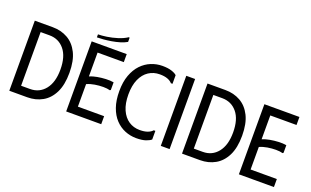

<svg xmlns="http://www.w3.org/2000/svg" viewBox="-91 -1324 2920 1802"><g transform="rotate(20 1368.5 -422.5)"><path d="M241 -700H62V0H241Q325 0 391.5 -37.5Q458 -75 496.5 -152.5Q535 -230 535 -350Q535 -471 496.5 -548Q458 -625 391.5 -662.5Q325 -700 241 -700ZM239 -82H150V-618H239Q331 -618 388 -549Q445 -480 445 -350Q445 -223 388.5 -152.5Q332 -82 239 -82Z M980 -700V-620H718V-382Q751 -396 792.5 -403.5Q834 -411 877 -413Q920 -415 955 -409V-333L947 -327Q920 -335 879.5 -335Q839 -335 796 -328Q753 -321 718 -305V-80H980V0H630V-700ZM945 -856 953 -854V-812Q924 -795 885.5 -783.5Q847 -772 805 -765Q763 -758 726 -755Q689 -752 663 -752V-782Q698 -782 749 -789.5Q800 -797 853 -813.5Q906 -830 945 -856Z M1033 -350Q1033 -442 1058 -510Q1083 -578 1125.5 -622.5Q1168 -667 1222 -689Q1276 -711 1334 -711Q1390 -711 1426.5 -699Q1463 -687 1479 -671V-585H1463Q1446 -605 1415 -616.5Q1384 -628 1338 -628Q1276 -628 1227.5 -596Q1179 -564 1151.5 -502Q1124 -440 1124 -350Q1124 -260 1151.5 -198Q1179 -136 1227 -104Q1275 -72 1337 -72Q1383 -72 1414.5 -83.5Q1446 -95 1463 -115H1479V-29Q1463 -14 1426.5 -1.5Q1390 11 1332 11Q1273 11 1219 -11Q1165 -33 1123 -77.5Q1081 -122 1057 -190Q1033 -258 1033 -350Z M1575 -700H1663V0H1575Z M1966 -700H1787V0H1966Q2050 0 2116.5 -37.5Q2183 -75 2221.5 -152.5Q2260 -230 2260 -350Q2260 -471 2221.5 -548Q2183 -625 2116.5 -662.5Q2050 -700 1966 -700ZM1964 -82H1875V-618H1964Q2056 -618 2113 -549Q2170 -480 2170 -350Q2170 -223 2113.5 -152.5Q2057 -82 1964 -82Z M2705 -700V-620H2443V-382Q2476 -396 2517.5 -403.5Q2559 -411 2602 -413Q2645 -415 2680 -409V-333L2672 -327Q2645 -335 2604.5 -335Q2564 -335 2521 -328Q2478 -321 2443 -305V-80H2705V0H2355V-700Z"/></g></svg>

Font: Phudu Light
Style: Regular
Weight: 400
Version: Version 1.005;gftools[0.9.23]